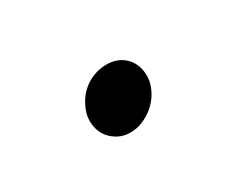

<svg xmlns="http://www.w3.org/2000/svg" viewBox="-35 -622 671 522"><g transform="rotate(-30 300.0 -361.5)"><path d="M188 -362Q192 -382 202.5 -400Q213 -418 228.5 -431Q244 -444 263 -451Q282 -458 302 -458Q323 -458 338.5 -451Q354 -444 365 -431Q376 -418 380.5 -400Q385 -382 382 -362Q378 -342 367.5 -324.5Q357 -307 341.5 -294Q326 -281 307 -273Q288 -265 268 -265Q248 -265 232 -273Q216 -281 205 -294Q194 -307 189.5 -324.5Q185 -342 188 -362Z"/></g></svg>

Font: Maple Mono SemiBold
Style: Italic
Weight: 600
Italic angle: -10°
Monospace: yes
Designer: subframe7536
Version: Version 7.000